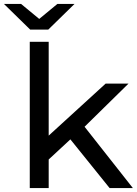

<svg xmlns="http://www.w3.org/2000/svg" viewBox="-60 -954 695 974"><path d="M91 0V-742H187V-266L476 -530H592L369 -311L614 0H496L297 -247L187 -145V0ZM93 -804 -40 -934H47L139 -858L231 -934H318L185 -804Z"/></svg>

Font: Montserrat Medium
Style: Regular
Weight: 500
Designer: Julieta Ulanovsky
Foundry: Julieta Ulanovsky
Version: Version 9.000; ttfautohint (v1.8.4.7-5d5b)